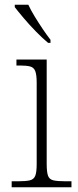

<svg xmlns="http://www.w3.org/2000/svg" viewBox="-20 -786 328 806"><path d="M29 0V-25H56Q89 -25 105.5 -29Q122 -33 128 -48Q134 -63 134 -97V-439Q134 -472 128 -487.5Q122 -503 106.5 -507Q91 -511 64 -511H49V-536H176V-98Q176 -64 181.5 -48.5Q187 -33 204 -29Q221 -25 255 -25H280V0ZM182 -606Q160 -624 132 -652.5Q104 -681 79.5 -710Q55 -739 42 -756V-766H99Q109 -744 125.5 -717Q142 -690 159.5 -664Q177 -638 192 -619V-606Z"/></svg>

Font: Noto Serif ExtraLight
Style: Regular
Weight: 200
Designer: Monotype Design Team
Foundry: Monotype Imaging Inc.
Version: Version 2.015; ttfautohint (v1.8.4.7-5d5b)